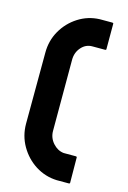

<svg xmlns="http://www.w3.org/2000/svg" viewBox="-112 -761 549 826"><g transform="rotate(15 163.0 -348.5)"><path d="M280.8 9.8H226.6Q175.3 7.8 131.8 -19.5Q88.9 -46.9 62.7 -92Q36.6 -137.2 36.6 -190.9L37.6 -507.8Q37.6 -561 63 -605.5Q88.4 -649.9 131.6 -677.5Q174.8 -705.1 226.6 -707H282.7Q287.6 -707 287.6 -703.1V-589.8Q287.6 -585.9 282.7 -585.9H225.6Q196.8 -585.9 176.8 -563Q156.7 -540 156.7 -507.8V-190.9Q156.7 -160.2 177.2 -137Q197.8 -113.8 225.6 -110.8H279.8Q284.7 -110.8 284.7 -106.9L285.6 5.9Q285.6 9.8 280.8 9.8Z"/></g></svg>

Font: Koulen
Style: Regular
Weight: 400
Designer: Danh Hong
Version: Version 8.00;December 21, 2023;FontCreator 13.0.0.2620 64-bi